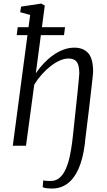

<svg xmlns="http://www.w3.org/2000/svg" viewBox="-20 -838 616 1104"><path d="M278.5 246Q263 246 247 244Q231 242 225.5 238L228.5 199.5Q239 201.5 248.5 202Q258 202.5 272 202.5Q302.5 202.5 323.8 183.2Q345 164 359 131.8Q373 99.5 381.5 59.5Q390 19.5 395 -21.5Q395.5 -25 398.8 -53.2Q402 -81.5 406.5 -124.8Q411 -168 416.2 -216.2Q421.5 -264.5 426 -308.5Q430.5 -352.5 433.2 -382Q436 -411.5 436 -416.5Q435.5 -449.5 428.8 -467.8Q422 -486 408 -493.8Q394 -501.5 373 -501.5Q350 -501.5 323.5 -489.8Q297 -478 270.2 -457Q243.5 -436 219.5 -409Q195.5 -382 177 -351.5L129.5 0H53.5L138 -636H76L82 -681.5H144L153.5 -752L96 -768L101.5 -800L217.5 -817.5L237.5 -806L221 -681.5H354L348 -636H215L186 -417Q206 -446.5 231 -473Q256 -499.5 284.5 -520Q313 -540.5 344.2 -552.2Q375.5 -564 408 -564Q458 -564 486.8 -533Q515.5 -502 515.5 -424Q515.5 -418.5 512 -387.2Q508.5 -356 503.2 -309.8Q498 -263.5 492 -212.8Q486 -162 480.2 -116.8Q474.5 -71.5 471 -41.8Q467.5 -12 467.5 -8.5Q456.5 76.5 431.5 132.8Q406.5 189 368.2 217.5Q330 246 278.5 246Z"/></svg>

Font: Merriweather 28pt Light
Style: Italic
Weight: 300
Italic angle: -7.8°
Version: Version 2.101